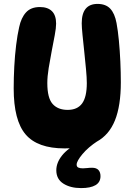

<svg xmlns="http://www.w3.org/2000/svg" viewBox="-20 -751 687 982"><path d="M310 8Q172 8 111 -63.5Q50 -135 50 -299Q50 -353 53 -410Q56 -467 62.5 -520Q69 -573 78 -612Q88 -660 113 -687.5Q138 -715 184 -715Q224 -715 245.5 -694Q267 -673 267 -630Q267 -608 260 -571Q253 -534 244.5 -490Q236 -446 229 -403Q222 -360 222 -326Q222 -250 249 -219.5Q276 -189 326 -189Q376 -189 400 -222Q424 -255 424 -326Q424 -353 420 -396Q416 -439 411 -486Q406 -533 402 -572.5Q398 -612 398 -632Q398 -731 479 -731Q521 -731 544 -706.5Q567 -682 576 -633Q583 -596 588 -544Q593 -492 595.5 -436Q598 -380 598 -330Q598 -210 568 -135.5Q538 -61 475 -26.5Q412 8 310 8ZM395 211Q340 211 304 188Q268 165 268 120Q268 81 297.5 44Q327 7 394 -28L480 -30Q431 2 401.5 37.5Q372 73 372 91Q372 102 380.5 106Q389 110 404 110Q414 110 426 108.5Q438 107 451 107Q473 107 483.5 118.5Q494 130 494 150Q494 181 468.5 196Q443 211 395 211Z"/></svg>

Font: DynaPuff Medium
Style: Regular
Weight: 500
Version: Version 2.000